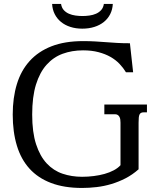

<svg xmlns="http://www.w3.org/2000/svg" viewBox="-20 -933 809 964"><path d="M392.1 -45.4Q421.9 -45.4 450.7 -49.1Q479.5 -52.7 504.9 -59.8Q530.3 -66.9 551 -77.9Q571.8 -88.9 585 -103.5V-316.9Q585 -325.2 584 -332.8Q583 -340.3 579.8 -346.2Q576.7 -352.1 571.3 -355.7Q565.9 -359.4 557.1 -359.4H503.9V-408.2H717.8V-369.1H703.1Q694.3 -369.1 689 -366.7Q683.6 -364.3 680.7 -358.4Q677.7 -352.5 676.8 -342.3Q675.8 -332 675.8 -316.9V-83Q645 -55.7 610.4 -37.8Q575.7 -20 539.1 -9Q502.4 2 465.1 6.3Q427.7 10.7 392.1 10.7Q302.2 10.7 236.6 -14.2Q170.9 -39.1 128.2 -86.2Q85.4 -133.3 64.7 -201.9Q43.9 -270.5 43.9 -357.9Q43.9 -442.4 64.7 -510.5Q85.4 -578.6 128.9 -626.7Q172.4 -674.8 238.8 -700.7Q305.2 -726.6 397 -726.6Q431.6 -726.6 459.2 -724.9Q486.8 -723.1 513.2 -721.2Q539.6 -719.2 567.9 -717.5Q596.2 -715.8 632.3 -715.8L648.4 -570.3H612.3Q599.1 -592.3 580.1 -612.3Q561 -632.3 534.9 -647.2Q508.8 -662.1 474.6 -671.1Q440.4 -680.2 397 -680.2Q341.3 -680.2 294.7 -663.1Q248 -646 213.9 -607.9Q179.7 -569.8 160.6 -508.3Q141.6 -446.8 141.6 -357.9Q141.6 -269 161.1 -209Q180.7 -148.9 214.6 -112.5Q248.5 -76.2 294.2 -60.8Q339.8 -45.4 392.1 -45.4ZM394 -852.5Q411.1 -852.5 429 -855Q446.8 -857.4 461.9 -864Q477.1 -870.6 487.8 -882.3Q498.5 -894 501.5 -913.1H546.4Q544.9 -884.8 533.2 -861.8Q521.5 -838.9 501.5 -822.8Q481.4 -806.6 453.9 -797.9Q426.3 -789.1 393.1 -789.1Q360.4 -789.1 333.3 -797.9Q306.2 -806.6 286.4 -822.8Q266.6 -838.9 254.9 -861.8Q243.2 -884.8 241.7 -913.1H286.6Q289.6 -894 300.3 -882.3Q311 -870.6 326.2 -864Q341.3 -857.4 359.1 -855Q377 -852.5 394 -852.5Z"/></svg>

Font: Arian AMU Serif
Style: Regular
Weight: 400
Designer: Ruben Hakobyan (Tarumian)
Foundry: Ruben Hakobyan (Tarumian)
Version: Version 1.002